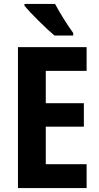

<svg xmlns="http://www.w3.org/2000/svg" viewBox="-20 -953 504 973"><path d="M259 -933H104V-924C134 -887 216 -806 256 -773H351V-786C326 -819 281 -891 259 -933ZM419 0V-121H212V-311H405V-430H212V-594H419V-714H71V0Z"/></svg>

Font: Noto Sans Thai Looped Condensed
Style: Bold
Weight: 700
Width: 3
Designer: Sasikarn Vongin, Ben Mitchell
Foundry: The Fontpad Ltd
Version: Version 1.001